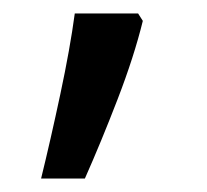

<svg xmlns="http://www.w3.org/2000/svg" viewBox="-20 -136 308 285"><path d="M192 -105Q179 -52 154.5 11.5Q130 75 106 129H41Q55 72 69.5 4Q84 -64 91 -116H185Z"/></svg>

Font: TSCustom
Style: Regular
Weight: 400
Designer: Monotype Design Team
Foundry: Monotype Imaging Inc.
Version: Version 2.004; ttfautohint (v1.8.3) -l 8 -r 50 -G 200 -x 14 